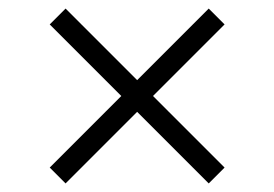

<svg xmlns="http://www.w3.org/2000/svg" viewBox="-20 -529 640 448"><path d="M96 -138 263 -305 96 -472 133 -509 300 -342 467 -509 504 -472 337 -305 504 -138 467 -101 300 -268 133 -101Z"/></svg>

Font: IBM Plex Serif
Style: Regular
Weight: 400
Designer: Mike Abbink, Paul van der Laan, Pieter van Rosmalen
Foundry: Bold Monday
Version: Version 3.001